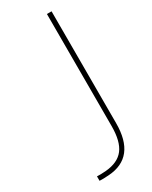

<svg xmlns="http://www.w3.org/2000/svg" viewBox="-185 -743 623 787"><g transform="rotate(-30 126.0 -350.0)"><path d="M36 0V-21Q52 -20 78 -22Q137 -27 164 -62Q191 -97 191 -170V-700H213V-171Q213 -10 80 -1Q52 1 36 0Z"/></g></svg>

Font: Bebas Neue Light
Style: Regular
Weight: 300
Designer: Ryoichi Tsunekawa
Foundry: Ryoichi Tsunekawa
Version: Version 1.003;PS 001.003;hotconv 1.0.70;makeotf.lib2.5.58329